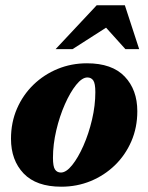

<svg xmlns="http://www.w3.org/2000/svg" viewBox="-20 -690 560 725"><path d="M308.5 -451Q403 -451 450.8 -401Q498.5 -351 498.5 -270Q498.5 -208.5 476 -156.5Q453.5 -104.5 413.8 -66Q374 -27.5 322.2 -6.2Q270.5 15 211.5 15Q117 15 69.2 -35Q21.5 -85 21.5 -166Q21.5 -227.5 44 -279.5Q66.5 -331.5 106.2 -370Q146 -408.5 197.8 -429.8Q249.5 -451 308.5 -451ZM210 -38.5Q230 -38.5 252.5 -66.5Q275 -94.5 295 -139.8Q315 -185 327.5 -238.2Q340 -291.5 340 -342Q340 -375 332.2 -386.2Q324.5 -397.5 310 -397.5Q290 -397.5 267.5 -369.5Q245 -341.5 225 -296.2Q205 -251 192.5 -197.8Q180 -144.5 180 -94Q180 -61 187.8 -49.8Q195.5 -38.5 210 -38.5ZM190 -504.5 345 -670H451.5L505.5 -504.5H453.5L380.5 -585.5L254 -504.5Z"/></svg>

Font: Newsreader Text ExtraBold
Style: Italic
Weight: 800
Italic angle: -17°
Designer: Hugues Gentile
Foundry: Production Type
Version: Version 1.001